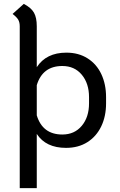

<svg xmlns="http://www.w3.org/2000/svg" viewBox="-20 -753 618 992"><path d="M82 -617Q82 -638 74 -651.5Q66 -665 45 -681L103 -733Q141 -713 155.5 -687.5Q170 -662 170 -617V-406Q219 -481 323 -481Q386 -481 432.5 -451.5Q479 -422 503.5 -370Q528 -318 528 -251V-219Q528 -152 503 -100Q478 -48 431.5 -18.5Q385 11 321 11Q217 11 170 -61V219H82ZM440 -219V-251Q440 -322 402.5 -367Q365 -412 302 -412Q200 -412 170 -313V-157Q200 -58 302 -58Q365 -58 402.5 -103Q440 -148 440 -219Z"/></svg>

Font: KoHo Medium
Style: Regular
Weight: 500
Version: Version 1.000; ttfautohint (v1.6)